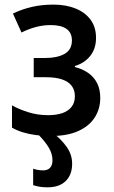

<svg xmlns="http://www.w3.org/2000/svg" viewBox="-20 -571 487 820"><path d="M208 -551.3Q261.7 -551.3 302.7 -534.7Q343.8 -518.1 366.9 -486.6Q390.1 -455.1 390.1 -409.2Q390.1 -363.3 365.5 -332.3Q340.8 -301.3 299.8 -289.1V-284.7Q331.5 -276.9 356 -260Q380.4 -243.2 394.3 -216.8Q408.2 -190.4 408.2 -152.8Q408.2 -106.4 384.8 -69.6Q361.3 -32.7 314.7 -11.5Q268.1 9.8 198.2 9.8Q164.1 9.8 133.8 5.9Q103.5 2 77.9 -5.9Q52.2 -13.7 31.2 -25.9V-121.1Q61.5 -104 101.3 -91.6Q141.1 -79.1 185.5 -79.1Q219.7 -79.1 245.4 -87.6Q271 -96.2 285.4 -114.3Q299.8 -132.3 299.8 -160.2Q299.8 -186 286.4 -204.1Q272.9 -222.2 245.6 -231.7Q218.3 -241.2 175.3 -241.2H124V-323.2H169.4Q225.1 -323.2 256.1 -341.1Q287.1 -358.9 287.1 -398.4Q287.1 -431.2 264.2 -447.5Q241.2 -463.9 196.3 -463.9Q165 -463.9 134 -455.8Q103 -447.8 71.8 -432.1L35.2 -513.2Q75.2 -532.2 116.9 -541.7Q158.7 -551.3 208 -551.3ZM204.1 113.3Q204.1 86.4 188.7 60.1Q173.3 33.7 140.1 0L209.5 -0.5Q243.2 25.4 265.6 57.6Q288.1 89.8 288.1 127.9Q288.1 175.3 260.7 202.1Q233.4 229 183.1 229Q165 229 149.7 226.6Q134.3 224.1 121.6 219.7V149.4Q128.9 152.3 140.6 154.5Q152.3 156.7 164.6 156.7Q183.1 156.7 193.6 145.8Q204.1 134.8 204.1 113.3Z"/></svg>

Font: Open Sans SemiCondensed SemiBold
Style: Regular
Weight: 600
Width: 4
Designer: Monotype Design Team
Foundry: Monotype Imaging Inc.
Version: Version 3.000